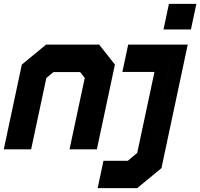

<svg xmlns="http://www.w3.org/2000/svg" viewBox="-22 -770 1033 990"><path d="M-2.5 0 90.5 -437 215.5 -540H489.5L570.5 -437L477.5 0H336.5L415 -368L391 -398.5H254L217 -368L138.5 0ZM84 -71H83.5L153 -396L242.5 -470H436L493.5 -397L424 -71H423.5L493 -397L436 -470H242.5L153.5 -396ZM481.5 200 511.5 59H637L685.5 18.5L774.5 -399H609L639 -540H946L810.5 97L685.5 200ZM578.5 126.5H667L748.5 56.5L860.5 -470H695V-470.5H860.5L748.5 56.5L667 127H578.5ZM821 -618 849 -750H990.5L962.5 -618ZM904.5 -676H904L909.5 -700H910Z"/></svg>

Font: Tourney Thin Black
Style: Italic
Weight: 900
Italic angle: -12°
Version: Version 1.015